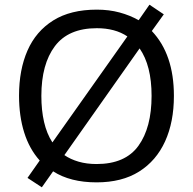

<svg xmlns="http://www.w3.org/2000/svg" viewBox="-20 -766 821 817"><path d="M720 -358Q720 -247 682.5 -164.5Q645 -82 572 -36Q499 10 391 10Q279 10 206 -37L158 31L97 -9L149 -83Q105 -132 83 -202Q61 -272 61 -359Q61 -469 97 -551Q133 -633 206.5 -679Q280 -725 392 -725Q444 -725 488.5 -713Q533 -701 570 -680L616 -746L677 -705L626 -634Q720 -535 720 -358ZM156 -358Q156 -297 167.5 -247Q179 -197 203 -160L522 -611Q470 -646 392 -646Q271 -646 213.5 -569.5Q156 -493 156 -358ZM625 -358Q625 -487 574 -560L254 -106Q280 -88 314.5 -78Q349 -68 391 -68Q513 -68 569 -145.5Q625 -223 625 -358Z"/></svg>

Font: Noto Sans Batak
Style: Regular
Weight: 400
Designer: Monotype Design Team
Foundry: Monotype Imaging Inc.
Version: Version 2.002; ttfautohint (v1.8.4.7-5d5b)